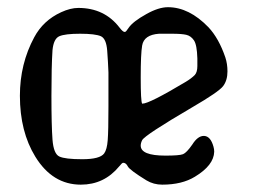

<svg xmlns="http://www.w3.org/2000/svg" viewBox="-20 -503 699 523"><path d="M363.3 -106.4Q363.3 -79.1 430.7 -79.1Q468.8 -79.1 478.5 -83Q488.3 -86.9 503.9 -109.4Q518.6 -132.8 535.2 -132.8Q535.2 -132.8 536.1 -132.8Q553.7 -131.8 561.5 -103.5Q563.5 -96.7 563.5 -89.8Q562.5 -52.7 510.7 -21.5Q475.6 0 421.9 0Q398.4 0 378.9 -11.7Q333 -40 328.1 -49.8Q323.2 -59.6 315.4 -59.6Q312.5 -59.6 304.7 -49.8Q263.7 0 200.2 0Q123 0 76.2 -76.2Q34.2 -144.5 34.2 -242.2Q34.2 -329.1 73.2 -401.4Q97.7 -447.3 146.5 -469.7Q171.9 -481.4 193.4 -481.4Q264.6 -481.4 305.7 -427.7Q315.4 -415 320.3 -416Q323.2 -416 330.1 -426.8Q341.8 -444.3 378.9 -464.8Q412.1 -483.4 437.5 -483.4Q495.1 -483.4 547.9 -428.7Q576.2 -398.4 593.8 -346.7Q599.6 -329.1 599.6 -308.6Q599.6 -284.2 587.9 -268.6Q576.2 -252.9 503.9 -210.9Q374 -134.8 367.2 -121.1Q363.3 -113.3 363.3 -106.4ZM120.1 -242.2Q120.1 -161.1 123 -122.6Q126 -84 141.6 -76.7Q157.2 -69.3 204.1 -69.3Q252 -69.3 263.7 -85Q271.5 -95.7 273.4 -121.1Q275.4 -146.5 275.4 -212.9V-305.7Q274.4 -333 272 -365.2Q269.5 -397.5 254.9 -404.3Q239.3 -411.1 198.2 -411.1Q157.2 -411.1 141.6 -404.3Q126 -397.5 123 -366.2Q120.1 -322.3 120.1 -242.2ZM413.1 -411.1Q372.1 -408.2 367.2 -378.9Q363.3 -356.4 363.3 -292Q363.3 -226.6 367.2 -220.7H368.2Q386.7 -220.7 486.3 -280.3Q501 -289.1 510.7 -298.8Q517.6 -306.6 517.6 -323.2V-343.8Q516.6 -380.9 508.3 -393.1Q500 -405.3 487.3 -408.2Q474.6 -411.1 449.2 -411.1Z"/></svg>

Font: Semi-Sweet
Style: Book
Weight: 400
Designer: Walter E Stewart
Version: 0.5